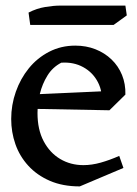

<svg xmlns="http://www.w3.org/2000/svg" viewBox="-20 -651 491 686"><path d="M265 15Q204 15 158 -5Q112 -25 81 -59Q50 -93 35 -136Q20 -179 20 -226Q20 -276 36.5 -323Q53 -370 83 -407Q113 -444 155.5 -466Q198 -488 249 -488Q288 -488 321 -475Q354 -462 378.5 -438.5Q403 -415 416 -383Q429 -351 428 -313L343 -278Q348 -322 330 -357Q312 -392 277.5 -411Q243 -430 199 -427Q168 -411 149.5 -381Q131 -351 122.5 -316Q114 -281 114 -247Q114 -188 136 -146.5Q158 -105 195 -83Q232 -61 278 -61Q308 -61 340 -70Q372 -79 406 -94L421 -51ZM371 -257 106 -262V-314L417 -328L428 -313ZM88 -562 82 -606Q111 -621 141.5 -626Q172 -631 195 -631H428L433 -596L386 -562Z"/></svg>

Font: Eczar
Style: Regular
Weight: 400
Designer: Vaibhav Singh
Foundry: Rosetta Type Foundry
Version: Version 2.000